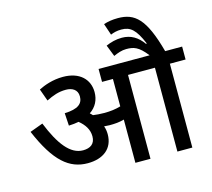

<svg xmlns="http://www.w3.org/2000/svg" viewBox="-122 -1044 1316 1192"><g transform="rotate(-15 536.0 -448.0)"><path d="M485 -216C485 -235 482 -253 476 -269C488 -268 500 -267 511 -267C545 -267 574 -269 605 -278V0H702V-539H875V0H971V-539H1072V-622H963C903 -843 840 -896 732 -896C696 -896 667 -891 640 -882L665 -808C685 -816 705 -822 734 -822C792 -822 824 -795 865 -698L860 -696C825 -746 781 -772 724 -772C687 -772 653 -763 621 -749L650 -675C676 -687 704 -697 732 -697C779 -697 811 -689 863 -622H535V-539H605V-363C571 -353 539 -349 498 -349C472 -349 449 -351 427 -354C422 -359 417 -365 411 -370C453 -398 474 -440 474 -490C474 -572 415 -632 308 -632C241 -632 186 -611 150 -593L178 -515C221 -536 257 -550 305 -550C343 -550 379 -533 379 -488C379 -441 348 -414 261 -411L266 -330C289 -331 311 -333 330 -337C367 -307 390 -272 390 -228C390 -180 359 -159 312 -159C230 -159 167 -243 110 -385L26 -354C114 -147 202 -74 320 -74C418 -74 485 -123 485 -216Z"/></g></svg>

Font: Noto Sans Devanagari UI Medium
Style: Regular
Weight: 500
Designer: Jelle Bosma - Monotype Design Team
Foundry: Monotype Imaging Inc.
Version: Version 2.004